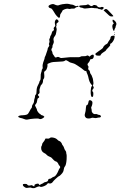

<svg xmlns="http://www.w3.org/2000/svg" viewBox="-20 -630 628 1003"><path d="M239 92Q244 86 258.5 89Q273 92 280 100Q286 106 290 107Q292 107 295.5 110Q299 113 301.5 117Q304 121 304 123Q304 125 308.5 130.5Q313 136 315 143.5Q317 151 321.5 156.5Q326 162 326 167.5Q326 173 327.5 176Q329 179 328 202Q326 233 318 241Q315 244 313.5 253.5Q312 263 309.5 268Q307 273 299 281.5Q291 290 288.5 290Q286 290 272 303Q258 316 255.5 320.5Q253 325 247 327.5Q241 330 237 328Q230 325 226 332Q223 337 211 342Q194 349 189 345Q186 342 176.5 345.5Q167 349 166 350Q163 353 155 353Q147 353 144 351Q139 349 133 350Q120 352 117 351.5Q114 351 108 347Q97 340 100 333Q100 331 110 330.5Q120 330 123 335Q128 342 141 338Q146 336 149.5 339Q153 342 156 343Q159 344 159.5 343Q160 342 160 339Q160 335 162.5 333.5Q165 332 172 330Q180 328 182 331Q187 339 189 336Q191 333 198 330.5Q205 328 208 325Q211 322 214 322Q217 322 223.5 319.5Q230 317 231 313Q232 304 239 304Q245 304 250 299.5Q255 295 262 293Q269 291 275.5 280.5Q282 270 285 262Q288 254 291 250Q298 243 291 236Q287 233 285 227Q284 224 281.5 220.5Q279 217 276 215Q273 213 271 213Q268 213 261.5 207Q255 201 252 197Q249 192 239 188.5Q229 185 224 179Q219 173 212 170Q195 162 195 143Q195 135 197.5 132Q200 129 200 124.5Q200 120 205 114Q212 107 216 97Q217 94 218.5 93.5Q220 93 227 94Q236 95 239 92ZM445 -105Q448 -108 453.5 -106Q459 -104 462 -99Q464 -94 462 -85Q460 -76 457.5 -72Q455 -68 457 -63.5Q459 -59 459 -51.5Q459 -44 465 -38.5Q471 -33 478.5 -34Q486 -35 489 -32.5Q492 -30 497 -30Q503 -30 506 -25.5Q509 -21 505 -18Q503 -16 497.5 -16Q492 -16 486 -14Q480 -12 471.5 -14Q463 -16 458 -14Q452 -11 443 -11Q434 -11 430 -14Q419 -23 424 -37Q428 -48 429 -69Q430 -81 434 -81Q439 -81 442 -96Q443 -103 445 -105ZM568 -443Q575 -444 576 -444Q581 -444 577 -428Q575 -421 569.5 -413Q564 -405 560 -403Q553 -401 556 -396Q557 -392 545.5 -381Q534 -370 534 -368Q534 -365 516 -354Q510 -350 507 -345Q505 -340 503 -339.5Q501 -339 494 -339Q484 -339 480.5 -343Q477 -347 478 -349Q479 -351 493 -361Q518 -378 518 -380Q518 -384 524 -390.5Q530 -397 535 -399Q541 -401 543.5 -407Q546 -413 551.5 -420Q557 -427 557 -431Q557 -442 568 -443ZM577.5 -448Q576 -450 577 -451.5Q578 -453 579.5 -451Q581 -449 580 -447.5Q579 -446 577.5 -448ZM576 -461Q577 -463 577 -461L578 -458L576 -457Q575 -460 576 -461ZM568 -524Q568 -532 581 -520Q591 -509 587 -499Q584 -494 584 -490Q584 -486 581 -482Q578 -478 578 -474Q578 -471 576 -469.5Q574 -468 573 -470Q571 -472 568.5 -481.5Q566 -491 567 -496Q568 -501 571 -505L575 -508L571 -513Q567 -519 568 -524ZM273 -528Q277 -531 282 -526Q291 -517 280 -511Q273 -506 275 -502Q277 -499 274.5 -495Q272 -491 274.5 -484.5Q277 -478 276 -474.5Q275 -471 273.5 -459.5Q272 -448 267 -442Q257 -431 260 -419Q263 -410 258 -400.5Q253 -391 254 -386.5Q255 -382 251 -378Q246 -370 251 -363Q254 -359 254 -354Q254 -349 259 -343Q264 -337 265 -334Q266 -331 269.5 -330Q273 -329 276 -331Q284 -335 293 -329Q298 -326 302 -327Q306 -328 318 -328.5Q330 -329 337.5 -330.5Q345 -332 370.5 -331Q396 -330 400 -333.5Q404 -337 416 -336.5Q428 -336 431 -338Q437 -343 444 -337L448 -334L453 -339Q461 -346 467 -344Q471 -342 470 -335Q468 -321 457 -321Q453 -321 452 -320Q451 -319 449 -313Q446 -305 441 -301Q434 -294 440 -286Q444 -282 441.5 -275Q439 -268 444.5 -264Q450 -260 450 -254Q450 -248 454.5 -242.5Q459 -237 460 -232.5Q461 -228 463 -224.5Q465 -221 466 -213Q467 -205 468 -198.5Q469 -192 466.5 -187.5Q464 -183 467 -179Q473 -172 466 -165Q461 -160 462.5 -155Q464 -150 466 -149Q468 -148 467.5 -137Q467 -126 465 -125Q458 -119 455 -133Q453 -142 454 -158Q455 -174 459 -179L462 -183L457 -189Q446 -201 441 -229Q438 -240 435 -246Q432 -252 432 -255.5Q432 -259 427 -259Q422 -259 416 -265Q409 -272 384 -288Q369 -298 363 -299Q344 -303 338 -309Q335 -311 329 -314Q323 -317 318.5 -312.5Q314 -308 284 -307.5Q254 -307 243.5 -302.5Q233 -298 230 -297Q227 -296 228 -290.5Q229 -285 226 -275.5Q223 -266 220 -263Q216 -259 212.5 -256.5Q209 -254 211 -242Q213 -223 208 -218Q205 -215 205 -211Q205 -195 196 -187Q192 -183 192 -181Q192 -179 188.5 -170Q185 -161 186.5 -152.5Q188 -144 183 -140Q174 -135 182 -128Q186 -125 184.5 -122Q183 -119 179 -117Q175 -115 174 -104Q173 -93 168 -87.5Q163 -82 163 -80Q163 -78 168 -68.5Q173 -59 173 -57Q173 -54 175.5 -49.5Q178 -45 181.5 -41Q185 -37 188 -35Q194 -32 194 -30.5Q194 -29 200.5 -27.5Q207 -26 210 -22Q212 -20 211.5 -19Q211 -18 206 -14Q193 -5 185 -9Q181 -12 160 -10.5Q139 -9 121 -5Q116 -4 105 -8.5Q94 -13 91 -13Q89 -13 84.5 -14.5Q80 -16 77 -18Q74 -20 75 -21Q79 -28 100 -28Q124 -29 128 -38Q130 -42 132.5 -45.5Q135 -49 138 -55.5Q141 -62 144 -64.5Q147 -67 147 -73Q147 -80 155 -91Q158 -97 158 -102.5Q158 -108 160.5 -115Q163 -122 163 -127.5Q163 -133 167 -136Q171 -139 171 -155Q171 -172 179 -186Q186 -199 186 -203Q186 -205 189.5 -210Q193 -215 192.5 -229Q192 -243 195 -250.5Q198 -258 198 -262Q198 -266 201 -269.5Q204 -273 203 -279Q200 -290 210 -316Q213 -323 213 -326.5Q213 -330 216 -335.5Q219 -341 221 -348.5Q223 -356 226 -363Q229 -370 229 -374.5Q229 -379 234 -385Q239 -391 236.5 -395.5Q234 -400 237 -405.5Q240 -411 238 -417.5Q236 -424 239 -428.5Q242 -433 242 -437Q242 -441 245.5 -445.5Q249 -450 250.5 -458Q252 -466 256 -468Q264 -472 261 -479Q259 -484 264 -489L269 -494L267 -505Q265 -516 268 -521.5Q271 -527 273 -528ZM526 -580Q531 -584 535 -583Q539 -582 546 -575Q555 -566 555 -565.5Q555 -565 564 -556Q573 -547 572 -545.5Q571 -544 563 -544Q555 -544 550 -549Q545 -554 533 -565L521 -576ZM434 -605Q440 -609 446 -604Q450 -600 455.5 -598.5Q461 -597 465 -601Q469 -605 475 -604Q486 -602 488 -598Q489 -594 496.5 -592Q504 -590 508 -593Q512 -595 518 -593Q522 -591 522 -589Q522 -587 518 -583Q513 -577 506 -581Q503 -583 499 -582.5Q495 -582 493 -584.5Q491 -587 481.5 -587Q472 -587 466 -588.5Q460 -590 440.5 -587Q421 -584 415.5 -587Q410 -590 405 -590Q402 -590 399 -591.5Q396 -593 394.5 -595Q393 -597 394 -599Q396 -602 413.5 -602.5Q431 -603 434 -605ZM306 -608Q328 -612 341 -609Q350 -606 355.5 -606Q361 -606 369.5 -601Q378 -596 380 -598Q381 -599 384.5 -599.5Q388 -600 389 -599Q393 -595 385 -594L383 -593Q377 -593 373 -588.5Q369 -584 361.5 -585Q354 -586 349 -584Q344 -582 337 -584Q330 -586 319 -582Q311 -579 308.5 -577Q306 -575 304 -569Q302 -565 298 -560Q294 -555 294 -550Q294 -537 288 -537Q286 -537 279.5 -543.5Q273 -550 269 -556Q257 -576 252.5 -581.5Q248 -587 244 -587Q238 -588 235 -592Q229 -600 244 -606Q257 -611 264 -607Q280 -599 288 -603Q292 -605 306 -608Z"/></svg>

Font: TT2020 Style D
Style: Italic
Weight: 400
Italic angle: -15°
Version: Version 0.2.000